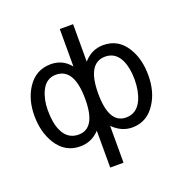

<svg xmlns="http://www.w3.org/2000/svg" viewBox="-160 -874 1163 1219"><g transform="rotate(-20 421.0 -265.0)"><path d="M377 -733H467V-480Q522 -543 600 -543Q703 -543 758 -452Q805 -375 805 -266Q805 -156 756 -80Q699 12 597 12Q525 12 467 -46V203H377V-46Q323 12 246 12Q142 12 85 -82Q37 -161 37 -271Q37 -378 87 -455Q144 -543 246 -543Q326 -543 377 -480ZM466 -264Q466 -61 582 -61Q654 -61 688 -134Q714 -192 714 -270Q714 -347 690 -400Q657 -470 587 -470Q466 -470 466 -264ZM129 -274Q129 -188 153 -136Q186 -62 261 -62Q377 -62 377 -259Q377 -469 254 -469Q187 -469 155 -401Q129 -346 129 -274Z"/></g></svg>

Font: MongolianScript
Style: Regular
Weight: 400
Designer: Bolorsoft LLC, NUM
Foundry: Bolorsoft LLC
Version: Version 3.2